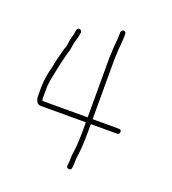

<svg xmlns="http://www.w3.org/2000/svg" viewBox="-113 -650 684 765"><g transform="rotate(20 229.0 -267.5)"><path d="M271 -553V-545C271 -518 266 -490 266 -463C265 -452 265 -440 265 -425V-190H74C71 -193 71 -199 71 -202V-237C71 -273 80 -302 85 -330L90 -352C94 -372 99 -390 104 -408C110 -423 110 -447 116 -462C120 -474 122 -486 124 -498C125 -511 106 -516 103 -501C101 -489 100 -479 96 -468C91 -452 92 -430 84 -415C79 -397 74 -376 69 -357L65 -335C57 -306 50 -274 50 -237V-202C50 -185 58 -169 73 -169H265V-133C265 -111 264 -93 263 -73L261 -52L258 -31C257 -22 257 -15 257 -10C257 -5 257 1 256 7L255 17C254 24 257 28 264 29C271 30 275 27 276 20L277 9C278 2 278 -5 278 -11C278 -22 281 -42 282 -50L284 -71C285 -92 286 -111 286 -133V-169H398C404 -169 408 -174 408 -180C408 -186 404 -190 398 -190H286V-425C286 -440 286 -452 287 -462C287 -489 292 -518 292 -545V-553C292 -559 288 -564 282 -564C276 -564 271 -559 271 -553Z"/></g></svg>

Font: Electronic
Style: Thn
Weight: 100
Version: Version 1.011